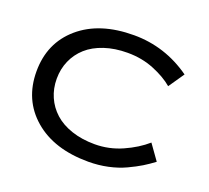

<svg xmlns="http://www.w3.org/2000/svg" viewBox="-122 -864 1120 1027"><g transform="rotate(20 437.5 -350.0)"><path d="M475.1 -89.8Q556.6 -89.8 631.1 -123Q705.6 -156.2 757.8 -202.1L819.8 -115.2Q788.6 -91.8 758.3 -73.2Q728 -54.7 683.8 -33.9Q639.6 -13.2 586.2 -1.7Q532.7 9.8 475.1 9.8Q279.8 9.8 164.8 -89.1Q49.8 -188 49.8 -350.1Q49.8 -512.2 164.8 -611.1Q279.8 -710 475.1 -710Q652.3 -710 799.8 -605L738.8 -516.1Q694.8 -553.7 625.7 -581.8Q556.6 -609.9 475.1 -609.9Q402.3 -609.9 343.3 -590.1Q284.2 -570.3 245.4 -535.4Q206.5 -500.5 185.8 -453.1Q165 -405.8 165 -350.1Q165 -294.4 185.8 -247.1Q206.5 -199.7 245.4 -164.6Q284.2 -129.4 343.3 -109.6Q402.3 -89.8 475.1 -89.8Z"/></g></svg>

Font: Copperplate Sans CC Heavy
Style: Regular
Weight: 400
Designer: indestructible type*
Foundry: Cowboy Collective
Version: Version 1.000